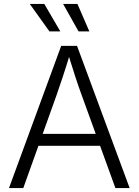

<svg xmlns="http://www.w3.org/2000/svg" viewBox="-20 -962 709 982"><path d="M25.9 0 293 -727.5H374L643.1 0H570.3L397.5 -476.1Q382.8 -516.1 365.5 -568.6Q348.1 -621.1 325.2 -695.8H340.8Q318.4 -620.6 300.5 -567.4Q282.7 -514.2 269.5 -476.1L99.1 0ZM150.4 -216.3V-277.3H518.6V-216.3ZM381.8 -801.3 302.7 -941.9H376L437 -801.3ZM232.9 -801.3 132.3 -941.9H206.5L288.6 -801.3Z"/></svg>

Font: Inter 16pt Light
Style: Regular
Weight: 300
Version: Version 4.001;git-66647c0bb